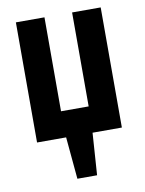

<svg xmlns="http://www.w3.org/2000/svg" viewBox="-78 -556 595 787"><g transform="rotate(-10 219.0 -162.5)"><path d="M43 0V-500H162V-109H277V-500H396V0H274L262 175H180L164 0Z"/></g></svg>

Font: PT Sans Narrow
Style: Bold
Weight: 700
Width: 3
Designer: A.Korolkova, O.Umpeleva, V.Yefimov
Foundry: ParaType Ltd
Version: Version 2.003W OFL